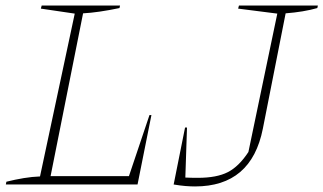

<svg xmlns="http://www.w3.org/2000/svg" viewBox="-20 -664 1164 691"><path d="M518 -250H525L475 0H1L3 -10Q35 -18 65.5 -23Q96 -28 124 -29L249 -615L127 -633L130 -644H412L410 -635Q334 -619 279 -616L162 -30H444ZM605 0 646 -205H653L647 -25Q666 -24 692 -24Q760 -24 800 -44.5Q840 -65 874 -117L978 -615L837 -633L840 -644H1124L1122 -635Q1073 -621 1008 -616L926 -201Q885 7 682 7Q666 7 647.5 5.5Q629 4 605 0Z"/></svg>

Font: Piazzolla SC Thin
Style: Italic
Weight: 100
Italic angle: -11.3°
Designer: Juan Pablo del Peral
Foundry: Huerta Tipografica
Version: Version 1.330